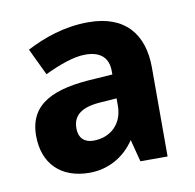

<svg xmlns="http://www.w3.org/2000/svg" viewBox="-51 -774 466 459"><g transform="rotate(-10 182.0 -544.5)"><path d="M191 -722C133 -722 82 -704 40 -682L71 -617C107 -634 142 -647 170 -647C209 -647 226 -628 226 -597V-589L183 -586C84 -581 21 -555 21 -476C21 -408 63 -367 132 -367C177 -367 217 -389 242 -427L256 -373H322V-589C322 -669 281 -722 191 -722ZM184 -528 226 -531V-513C226 -470 197 -441 154 -441C134 -441 119 -452 119 -477C119 -502 132 -524 184 -528Z"/></g></svg>

Font: Noto Sans Gurmukhi SemiCondensed
Style: Bold
Weight: 700
Width: 4
Designer: Jelle Bosma - Monotype Design Team
Foundry: Monotype Imaging Inc.
Version: Version 2.004